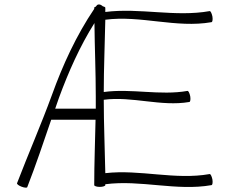

<svg xmlns="http://www.w3.org/2000/svg" viewBox="-20 -835 1019 866"><path d="M103 9C142 -91 176 -193 211 -295H411C409 -197 405 -98 405 0C405 4 416 8 430 8C444 8 455 4 455 0V-4C614 -25 776 28 934 0C939 -1 940 -13 938 -26C935 -40 930 -50 926 -50C770 -22 611 -72 455 -54C453 -164 448 -274 448 -385C576 -402 706 -353 834 -375C839 -376 840 -388 838 -401C835 -415 830 -425 826 -425C701 -403 573 -437 448 -420C448 -529 453 -637 455 -746C614 -767 775 -707 934 -735C939 -736 940 -748 938 -761C935 -775 930 -785 926 -785C770 -757 611 -801 455 -781C455 -788 455 -794 455 -800C455 -803 450 -805 443 -807C441 -809 440 -810 438 -811C430 -817 420 -816 416 -810C415 -809 414 -807 412 -805C408 -804 405 -802 405 -800C405 -798 405 -796 405 -795C324 -675 263 -542 214 -406C165 -272 108 -142 57 -9C55 -5 64 2 77 7C90 12 102 13 103 9ZM246 -394C289 -511 340 -626 406 -731C407 -621 412 -510 412 -400C412 -382 412 -363 412 -345H229C235 -361 240 -378 246 -394Z"/></svg>

Font: Nupuram Thin
Style: Regular
Weight: 100
Designer: Santhosh Thottingal (santhosh.thottingal@gmail.com)
Foundry: SMC
Version: Version 1.000